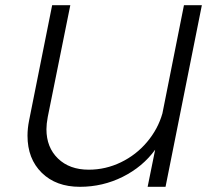

<svg xmlns="http://www.w3.org/2000/svg" viewBox="-20 -720 821 740"><path d="M86 -197Q86 -225 92 -255L181 -700H251L164 -269Q159 -242 159 -222Q159 -152 203.5 -109Q248 -66 322 -66Q387 -66 446 -94.5Q505 -123 547 -173Q589 -223 606 -283L689 -700H758L618 0H549L578 -143Q530 -77 453 -38.5Q376 0 288 0Q196 0 141 -54Q86 -108 86 -197Z"/></svg>

Font: TypoPRO Montserrat Alternates
Style: Italic
Weight: 300
Italic angle: -11.3°
Designer: Julieta Ulanovsky
Foundry: Julieta Ulanovsky
Version: Version 6.001